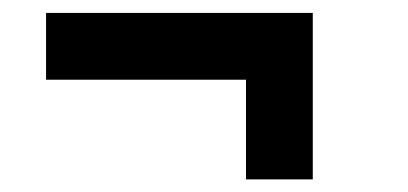

<svg xmlns="http://www.w3.org/2000/svg" viewBox="-20 -494 644 303"><path d="M420.9 -210.9H368.2V-289.1V-368.2H210.9H52.7V-420.9V-473.6H262.7H473.6V-341.8V-210.9Z"/></svg>

Font: VCR Jazz Mono
Style: Regular
Weight: 400
Version: Version 3.1